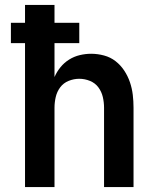

<svg xmlns="http://www.w3.org/2000/svg" viewBox="-20 -755 640 775"><path d="M81 0V-581H24V-663H81V-735H200V-663H300V-581H200V-444Q209 -465 224 -483.5Q239 -502 259 -514.5Q279 -527 302 -532.5Q325 -538 348 -538Q374 -538 400 -531Q426 -524 446.5 -508Q467 -492 481.5 -470Q496 -448 504.5 -423Q513 -398 516 -372Q519 -346 519 -320V0H400V-320Q400 -342 395 -363.5Q390 -385 377 -402.5Q364 -420 343 -428.5Q322 -437 300 -437Q278 -437 257 -428.5Q236 -420 223 -402.5Q210 -385 205 -363.5Q200 -342 200 -320V0Z"/></svg>

Font: Iosevka Curly Extended
Style: Bold
Weight: 700
Width: 7
Monospace: yes
Designer: Belleve Invis
Foundry: Belleve Invis
Version: Version 11.1.0; ttfautohint (v1.8.3)